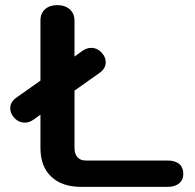

<svg xmlns="http://www.w3.org/2000/svg" viewBox="-20 -730 762 750"><path d="M696 -51Q696 -27 679.5 -13.5Q663 0 634 0H298Q222 0 180 -40Q138 -80 138 -152V-282L110 -262Q94 -251 77 -251Q51 -251 33 -273Q20 -289 20 -307Q20 -331 43 -348L138 -415V-650Q138 -678 156 -694Q174 -710 204 -710Q234 -710 252.5 -693.5Q271 -677 271 -650V-509L303 -532Q319 -543 336 -543Q362 -543 380 -521Q393 -505 393 -487Q393 -463 370 -446L271 -376V-152Q271 -129 282.5 -116Q294 -103 314 -103H634Q664 -103 680 -89.5Q696 -76 696 -51Z"/></svg>

Font: Kodchasan
Style: Bold
Weight: 700
Designer: Katatrad Aksorn Co.,Ltd.
Foundry: Cadson Demak Co.,Ltd.
Version: Version 1.000; ttfautohint (v1.6)